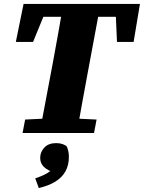

<svg xmlns="http://www.w3.org/2000/svg" viewBox="-20 -672 727 970"><path d="M60 -460 99 -652H687L655 -460H571L563 -642L630 -587H123L219 -636L147 -460ZM94 0 107 -68 249 -75H323L468 -68L455 0ZM180 0 247 -355Q261 -429 274 -503.5Q287 -578 300 -652H488L422 -298Q408 -223 394.5 -148.5Q381 -74 368 0ZM328 120Q328 162 311 193Q294 224 260.5 245Q227 266 176 278L158 229Q182 221 200.5 212.5Q219 204 233 193Q247 182 259 167V201Q221 190 202 171.5Q183 153 183 126Q183 96 204 73.5Q225 51 264 51Q282 51 296.5 56Q311 61 318 69Q322 79 325 91.5Q328 104 328 120Z"/></svg>

Font: Source Serif 4 Black
Style: Italic
Weight: 900
Italic angle: -12°
Designer: Frank Grießhammer
Foundry: Adobe Systems Incorporated
Version: Version 4.004;hotconv 1.0.116;makeotfexe 2.5.65601